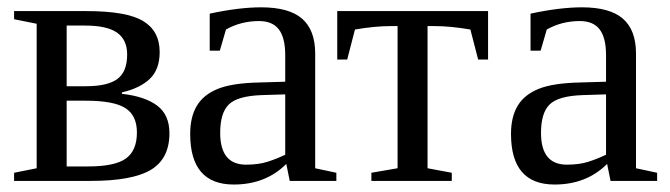

<svg xmlns="http://www.w3.org/2000/svg" viewBox="-20 -489 1810 519"><path d="M18.1 0V-22L79.1 -34.2V-424.8L18.1 -437V-459H214.4Q322.3 -459 366.9 -432.1Q411.6 -405.3 411.6 -348.1Q411.6 -301.3 385 -275.9Q358.4 -250.5 309.6 -239.3V-235.4Q371.6 -228.5 404.8 -203.6Q438 -178.7 438 -128.9Q438 -60.1 387.9 -30Q337.9 0 225.6 0ZM218.3 -39.1Q290.5 -39.1 320.3 -60.5Q350.1 -82 350.1 -130.9Q350.1 -177.2 318.6 -197Q287.1 -216.8 211.9 -216.8H160.2V-39.1ZM160.2 -255.9H211.9Q270.5 -255.9 297.1 -275.4Q323.7 -294.9 323.7 -341.8Q323.7 -381.3 296.6 -400.6Q269.5 -419.9 210 -419.9H160.2Z M686 -469.2Q761.2 -469.2 796.6 -438.5Q832 -407.7 832 -344.2V-34.2L889.2 -22V0H763.2L753.9 -45.9Q698.2 9.8 611.8 9.8Q494.1 9.8 494.1 -127Q494.1 -172.9 512 -202.9Q529.8 -232.9 568.8 -248.8Q607.9 -264.6 682.1 -266.1L751 -268.1V-339.8Q751 -387.2 733.6 -409.7Q716.3 -432.1 680.2 -432.1Q631.3 -432.1 590.8 -409.2L574.2 -352.1H546.9V-452.1Q626 -469.2 686 -469.2ZM751 -233.9 687 -231.9Q621.6 -229.5 598.4 -206.5Q575.2 -183.6 575.2 -129.9Q575.2 -43.9 645 -43.9Q678.2 -43.9 702.4 -51.5Q726.6 -59.1 751 -70.8Z M1299.3 -459V-328.1H1272.5L1251.5 -409.2Q1197.3 -418.5 1154.3 -418.5H1135.7V-34.2L1201.2 -22V0H983.9V-22L1054.7 -34.2V-418.5H1036.6Q993.7 -418.5 939.5 -409.2L918.5 -328.1H891.6V-459Z M1553.2 -469.2Q1628.4 -469.2 1663.8 -438.5Q1699.2 -407.7 1699.2 -344.2V-34.2L1756.3 -22V0H1630.4L1621.1 -45.9Q1565.4 9.8 1479 9.8Q1361.3 9.8 1361.3 -127Q1361.3 -172.9 1379.2 -202.9Q1397 -232.9 1436 -248.8Q1475.1 -264.6 1549.3 -266.1L1618.2 -268.1V-339.8Q1618.2 -387.2 1600.8 -409.7Q1583.5 -432.1 1547.4 -432.1Q1498.5 -432.1 1458 -409.2L1441.4 -352.1H1414.1V-452.1Q1493.2 -469.2 1553.2 -469.2ZM1618.2 -233.9 1554.2 -231.9Q1488.8 -229.5 1465.6 -206.5Q1442.4 -183.6 1442.4 -129.9Q1442.4 -43.9 1512.2 -43.9Q1545.4 -43.9 1569.6 -51.5Q1593.8 -59.1 1618.2 -70.8Z"/></svg>

Font: Liberation Serif
Style: Regular
Weight: 400
Designer: Steve Matteson
Foundry: Ascender Corporation
Version: Version 2.1.5